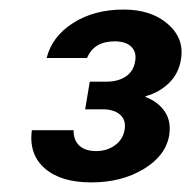

<svg xmlns="http://www.w3.org/2000/svg" viewBox="-20 -731 402 404"><path d="M78.1 -608.9Q89.4 -654.3 133.8 -682.6Q178.2 -710.9 240.2 -710.9Q298.3 -710.9 333.3 -680.4Q368.2 -649.9 360.8 -606Q356 -576.2 335.7 -556.4Q315.4 -536.6 287.1 -528.8L286.1 -526.9Q312.5 -517.1 326.7 -496.3Q340.8 -475.6 335.9 -445.8Q328.6 -403.3 282.2 -375.2Q235.8 -347.2 171.9 -347.2Q108.4 -347.2 74.5 -376.5Q40.5 -405.8 46.9 -457H134.8Q134.8 -435.5 147.2 -424.3Q159.7 -413.1 182.1 -413.1Q205.1 -413.1 221.9 -425.3Q238.8 -437.5 242.2 -458Q245.6 -478 232.9 -489.5Q220.2 -501 195.8 -501H159.2L168.9 -559.1H203.1Q228 -559.1 244.4 -569.8Q260.7 -580.6 264.2 -601.1Q268.1 -620.6 256.6 -632.3Q245.1 -644 221.2 -644Q177.7 -644 163.1 -608.9Z"/></svg>

Font: Poppins Medium
Style: Italic
Weight: 500
Italic angle: -10°
Designer: Ninad Kale (Devanagari), Jonny Pinhorn (Latin)
Foundry: Indian Type Foundry
Version: Version 3.200;PS 1.000;hotconv 16.6.54;makeotf.lib2.5.65590